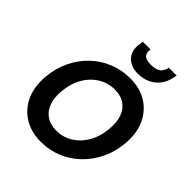

<svg xmlns="http://www.w3.org/2000/svg" viewBox="-252 -1108 1284 1284"><g transform="rotate(45 390.0 -466.0)"><path d="M345 12Q252 12 184 -31Q116 -74 83.5 -149.5Q51 -225 61 -324Q69 -407 103 -478Q137 -549 192 -601.5Q247 -654 317.5 -683Q388 -712 468 -712Q563 -712 630 -669Q697 -626 729.5 -550.5Q762 -475 752 -377Q744 -293 709.5 -222Q675 -151 620.5 -98.5Q566 -46 496 -17Q426 12 345 12ZM365 -114Q414 -114 455.5 -132.5Q497 -151 529.5 -185.5Q562 -220 582.5 -267Q603 -314 608 -371Q615 -437 598.5 -485Q582 -533 544 -559.5Q506 -586 448 -586Q400 -586 358 -567Q316 -548 283.5 -514Q251 -480 230.5 -433Q210 -386 205 -329Q198 -263 215 -215Q232 -167 270.5 -140.5Q309 -114 365 -114ZM483 -769Q435 -769 402.5 -788.5Q370 -808 356.5 -843Q343 -878 352 -927L355 -944H428Q422 -911 437.5 -892Q453 -873 502 -873Q550 -873 572.5 -892Q595 -911 601 -944H675L671 -927Q663 -878 637 -842.5Q611 -807 571.5 -788Q532 -769 483 -769Z"/></g></svg>

Font: DM Sans 12pt ExtraBold
Style: Italic
Weight: 800
Italic angle: -10°
Version: Version 4.004;gftools[0.9.30]